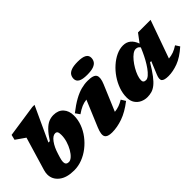

<svg xmlns="http://www.w3.org/2000/svg" viewBox="-14 -1348 1964 1964"><g transform="rotate(-45 968.0 -366.0)"><path d="M164 -567.5Q154.5 -574 135.8 -587Q117 -600 96.8 -614.2Q76.5 -628.5 62 -638.5L76 -695L427 -747H459.5L287 -373.5H307.5Q349 -437.5 384 -473Q419 -508.5 452.2 -522.8Q485.5 -537 522 -537Q590.5 -537 629 -495Q667.5 -453 667.5 -383Q667.5 -323.5 646 -265.8Q624.5 -208 586.2 -157.5Q548 -107 498 -68Q448 -29 390.5 -7Q333 15 273 15Q166 15 106.8 -32Q47.5 -79 47.5 -151Q47.5 -176 56 -205.5ZM262.5 -182.5Q257.5 -166.5 254.8 -152.5Q252 -138.5 252 -127Q252 -84 294.5 -84Q317 -84 341.8 -106.2Q366.5 -128.5 388 -165.5Q409.5 -202.5 423 -246.8Q436.5 -291 436.5 -335Q436.5 -366 428.8 -379Q421 -392 402 -392Q368 -392 332.8 -344.8Q297.5 -297.5 274 -220Z M930 -651.5Q930 -679 943.5 -700.5Q957 -722 990.5 -734.5Q1024 -747 1083 -747Q1149.5 -747 1180.2 -729.5Q1211 -712 1211 -677.5Q1211 -650 1197.5 -628.5Q1184 -607 1150.8 -594.5Q1117.5 -582 1058 -582Q991.5 -582 960.8 -599.5Q930 -617 930 -651.5ZM754 -126.5 872.5 -409.5Q834.5 -405.5 800.8 -391Q767 -376.5 723.5 -346.5L690 -394Q761 -449.5 817.8 -480.8Q874.5 -512 922.8 -524.5Q971 -537 1016.5 -537Q1104.5 -537 1121.5 -502.2Q1138.5 -467.5 1108 -395.5L990 -115Q1026 -118.5 1056.5 -129.8Q1087 -141 1120 -161L1150 -113Q1058.5 -42 977.2 -13.5Q896 15 821.5 15Q757 15 738.8 -15.5Q720.5 -46 754 -126.5Z M1563 -80.5 1620 -219H1603Q1558 -143.5 1522.5 -97Q1487 -50.5 1456.2 -26.2Q1425.5 -2 1395.5 6.5Q1365.5 15 1331.5 15Q1294 15 1259 -1Q1224 -17 1201.2 -50Q1178.5 -83 1178.5 -134.5Q1178.5 -192 1199 -249.5Q1219.5 -307 1254.5 -358.5Q1289.5 -410 1334.8 -450.2Q1380 -490.5 1429.8 -513.8Q1479.5 -537 1528.5 -537Q1623.5 -537 1662.5 -430L1731.5 -522H1913.5L1766.5 -109.5Q1804 -113 1836.2 -124.5Q1868.5 -136 1906.5 -161L1936 -115.5Q1851 -40 1776.8 -12.5Q1702.5 15 1637.5 15Q1577 15 1558.8 -5.5Q1540.5 -26 1563 -80.5ZM1407 -153.5Q1407 -118.5 1445.5 -118.5Q1466 -118.5 1490.2 -139.8Q1514.5 -161 1538.8 -195Q1563 -229 1584.8 -268.5Q1606.5 -308 1622.5 -344L1644 -393Q1633.5 -409 1621.5 -414.2Q1609.5 -419.5 1595 -419.5Q1573.5 -419.5 1548.2 -401Q1523 -382.5 1498.2 -352.2Q1473.5 -322 1452.8 -286.2Q1432 -250.5 1419.5 -215.5Q1407 -180.5 1407 -153.5Z"/></g></svg>

Font: Newsreader 6pt ExtraBold
Style: Italic
Weight: 800
Italic angle: -17°
Designer: Hugues Gentile
Foundry: Production Type
Version: Version 1.003; ttfautohint (v1.8.3)